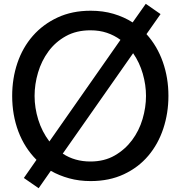

<svg xmlns="http://www.w3.org/2000/svg" viewBox="-20 -940 946 1006"><path d="M105 -7.5 171.2 -102.5Q108.8 -165 76.2 -251.2Q43.8 -337.5 43.8 -437.5Q43.8 -528.8 71.2 -610Q98.8 -691.2 151.9 -751.9Q205 -812.5 281.2 -848.1Q357.5 -883.8 455 -883.8Q520 -883.8 575 -867.5Q630 -851.2 675 -822.5L743.8 -920L821.2 -866.2L747.5 -761.2Q803.8 -698.8 833.1 -615.6Q862.5 -532.5 862.5 -437.5Q862.5 -347.5 835.6 -266.2Q808.8 -185 756.9 -123.8Q705 -62.5 628.8 -26.9Q552.5 8.8 455 8.8Q395 8.8 342.5 -5.6Q290 -20 246.2 -45L182.5 46.2ZM161.2 -437.5Q161.2 -375 180.6 -312.5Q200 -250 238.8 -198.8L611.2 -731.2Q578.8 -755 540 -768.1Q501.2 -781.2 453.8 -781.2Q380 -781.2 325 -750.6Q270 -720 233.8 -670.6Q197.5 -621.2 179.4 -560Q161.2 -498.8 161.2 -437.5ZM308.8 -135Q371.2 -93.8 453.8 -93.8Q526.2 -93.8 580.6 -125Q635 -156.2 671.9 -205.6Q708.8 -255 726.9 -316.2Q745 -377.5 745 -437.5Q745 -495 728.1 -553.8Q711.2 -612.5 677.5 -661.2Z"/></svg>

Font: Abordage
Style: Regular
Weight: 400
Designer: Ange Degheest & Eugénie Bidaut
Foundry: Velvetyne Type Foundry
Version: Version 1.000;FEAKit 1.0